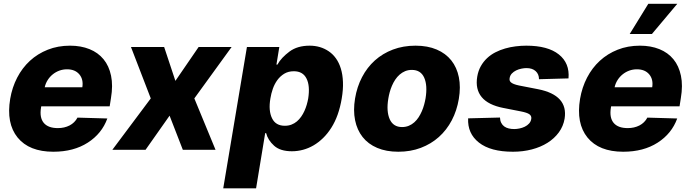

<svg xmlns="http://www.w3.org/2000/svg" viewBox="-20 -795 3667 1019"><path d="M34.1 -270.6Q44.4 -331.3 71.2 -383Q98 -434.7 138.8 -472.3Q179.7 -509.9 233.5 -531.2Q287.3 -552.6 351.6 -552.6Q409.4 -552.6 454.9 -534.3Q500.4 -516 529.5 -480.6Q558.6 -445.3 569.4 -393.3Q580.3 -341.3 568.9 -274.1L562.1 -230.8H198.9L197.8 -224.4Q188.9 -171.2 212 -143.1Q235.1 -115.1 287.3 -115.1Q321.7 -115.1 349.1 -129.1Q376.4 -143.1 391.3 -170.8L549.7 -166.2Q520.6 -85.9 446 -38Q371.1 10.3 263.1 10.3Q134.9 10.3 73.5 -65Q12.4 -140.3 34.1 -270.6ZM217.3 -331.7H416.9Q423.7 -373.6 400.9 -400.6Q378.2 -427.2 335.6 -427.2Q314.3 -427.2 294.9 -420.1Q275.6 -413 259.8 -400.2Q244 -387.4 233 -370Q221.9 -352.6 217.3 -331.7Z M576.3 0 780.2 -272.7 675.1 -545.5H851.2L910.9 -365.8L1034.1 -545.5H1209.2L1011.4 -272.7L1123.9 0H950.3L880 -181.1L752.5 0Z M1290.5 -545.5H1462.4L1447.1 -452.1H1452.4Q1462.7 -471.2 1478.9 -488.3Q1495 -505.3 1516.3 -521.3Q1558.2 -552.6 1623.6 -552.6Q1680.8 -552.6 1724.8 -522.7Q1746.8 -507.8 1763.1 -484.9Q1779.5 -462 1789.1 -430.6Q1798.7 -399.1 1800.2 -359.7Q1801.8 -320.3 1793.7 -272.4Q1778.1 -179.3 1738.6 -117.2Q1718.8 -85.9 1694.8 -62.5Q1670.8 -39.1 1644 -23.4Q1617.2 -7.8 1588.1 0Q1558.9 7.8 1529.1 7.8Q1467.3 7.8 1434.7 -21.7Q1402 -51.1 1392.4 -88.4H1387.4L1339.1 204.5H1164.8ZM1424 -166.9Q1443.2 -127.5 1491.8 -127.5Q1511 -127.5 1527 -133.7Q1543 -139.9 1555.8 -150.7Q1568.5 -161.6 1578.5 -175.8Q1588.4 -190 1595.7 -206.1Q1603 -222.3 1608 -239.3Q1612.9 -256.4 1615.8 -272.7Q1626.1 -339.8 1606.9 -377.8Q1587.7 -416.9 1539.4 -416.9Q1510.3 -416.9 1488.6 -403.8Q1467 -390.6 1451.9 -369.9Q1436.8 -349.1 1427.9 -323.5Q1419 -297.9 1415.1 -272.7Q1403.8 -207.7 1424 -166.9Z M1864.3 -272Q1874.6 -334.2 1901.5 -385.7Q1928.3 -437.1 1969.6 -474.3Q2011 -511.4 2065.5 -532Q2120 -552.6 2185.4 -552.6Q2249.6 -552.6 2297.6 -532.1Q2345.5 -511.7 2375.2 -474.4Q2404.8 -437.1 2415.3 -385.1Q2425.8 -333.1 2415.1 -269.9Q2404.8 -208.1 2377.7 -156.4Q2350.5 -104.8 2309.1 -67.8Q2267.8 -30.9 2213.4 -10.3Q2159.1 10.3 2094.1 10.3Q2029.8 10.3 1981.9 -10.1Q1933.9 -30.5 1904.5 -67.8Q1875 -105.1 1864.5 -157.1Q1854 -209.2 1864.3 -272ZM2048.3 -162.3Q2067.1 -120.7 2113.6 -120.7Q2133.5 -120.7 2149.7 -127.5Q2165.8 -134.2 2178.8 -145.8Q2191.8 -157.3 2201.7 -172.6Q2211.6 -187.9 2218.9 -204.9Q2226.2 -221.9 2231 -239.5Q2235.8 -257.1 2238.6 -273.4Q2249.6 -341.3 2231.5 -382.5Q2213.1 -424 2165.8 -424Q2146.3 -424 2130.1 -417.3Q2114 -410.5 2100.9 -399Q2087.7 -387.4 2077.6 -372.2Q2067.5 -356.9 2060.2 -339.8Q2052.9 -322.8 2048.1 -305Q2043.3 -287.3 2040.8 -271Q2029.8 -204.5 2048.3 -162.3Z M2464.5 -166.9 2633.5 -171.2Q2634.2 -154.5 2640.3 -142.8Q2646.3 -131 2656.4 -123.8Q2666.5 -116.5 2680 -113.3Q2693.5 -110.1 2709.2 -110.1Q2721.9 -110.1 2736.9 -113.1Q2751.8 -116.1 2765.1 -122.5Q2778.4 -128.9 2788 -139.4Q2797.6 -149.9 2799.7 -164.8Q2801.8 -179.7 2789.6 -188.6Q2777.3 -197.4 2744.3 -203.8L2652 -221.9Q2571.4 -237.6 2536.6 -279.5Q2501.8 -321.4 2512.8 -388.1Q2518.1 -419.4 2531.8 -443.7Q2545.5 -468 2565 -486.3Q2584.5 -504.6 2609 -517.2Q2633.5 -529.8 2660.7 -537.6Q2687.9 -545.5 2716.6 -549Q2745.4 -552.6 2773.1 -552.6Q2887.8 -552.6 2946 -506Q3004.3 -459.5 2997.2 -378.9L2840.6 -374.6Q2840.6 -401.3 2823 -417.4Q2805.4 -433.6 2774.1 -433.6Q2761.7 -433.6 2747 -430.6Q2732.2 -427.6 2719.1 -421.2Q2706 -414.8 2696.4 -404.7Q2686.8 -394.5 2684.7 -380Q2683.6 -373.6 2685 -368.1Q2686.4 -362.6 2691.9 -357.8Q2697.4 -353 2707.7 -348.9Q2718 -344.8 2734.4 -341.3L2836.6 -321.4Q2996.1 -289.4 2976.6 -165.5Q2969.8 -125 2946 -92.5Q2922.2 -60 2885.8 -37.1Q2849.4 -14.2 2802.6 -2Q2755.7 10.3 2702.4 10.3Q2583.1 10.3 2521.7 -38.4Q2460.6 -86.6 2464.5 -166.9Z M3058.6 -270.6Q3068.9 -331.3 3095.7 -383Q3122.5 -434.7 3163.4 -472.3Q3204.2 -509.9 3258 -531.2Q3311.8 -552.6 3376.1 -552.6Q3433.9 -552.6 3479.4 -534.3Q3524.9 -516 3554 -480.6Q3583.1 -445.3 3593.9 -393.3Q3604.8 -341.3 3593.4 -274.1L3586.6 -230.8H3223.4L3222.3 -224.4Q3213.4 -171.2 3236.5 -143.1Q3259.6 -115.1 3311.8 -115.1Q3346.2 -115.1 3373.6 -129.1Q3400.9 -143.1 3415.8 -170.8L3574.2 -166.2Q3545.1 -85.9 3470.5 -38Q3395.6 10.3 3287.6 10.3Q3159.4 10.3 3098 -65Q3036.9 -140.3 3058.6 -270.6ZM3322.1 -614.7 3420.8 -774.9H3574.6L3440 -614.7ZM3441.4 -331.7Q3448.2 -373.6 3425.4 -400.6Q3402.7 -427.2 3360.1 -427.2Q3338.8 -427.2 3319.4 -420.1Q3300.1 -413 3284.3 -400.2Q3268.5 -387.4 3257.5 -370Q3246.4 -352.6 3241.8 -331.7Z"/></svg>

Font: Inter P Extra Bold
Style: Italic
Weight: 800
Italic angle: 9.39999°
Designer: Rasmus Andersson
Foundry: rsms
Version: Version 3.018;git-588b23468